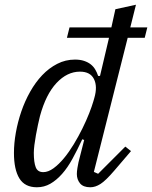

<svg xmlns="http://www.w3.org/2000/svg" viewBox="-20 -780 643 812"><path d="M136 12Q85 12 62 -25.5Q39 -63 39 -133Q39 -174 47 -219Q55 -264 70 -308Q85 -352 107.5 -392Q130 -432 158.5 -462Q187 -492 222 -510Q257 -528 297 -528Q319 -528 335.5 -522.5Q352 -517 363.5 -508Q375 -499 382.5 -486.5Q390 -474 395 -459H403L441 -620H263L274 -664H451L468 -741L555 -760L531 -664H603L592 -620H520L377 -53L395 -45L510 -160L534 -141L463 -58Q427 -16 405 -2Q383 12 362 12Q332 12 318.5 -4.5Q305 -21 305 -44Q305 -55 307.5 -70Q310 -85 312 -94L336 -188L328 -191Q307 -146 286.5 -108.5Q266 -71 242.5 -44.5Q219 -18 193 -3Q167 12 136 12ZM163 -52Q184 -52 206.5 -68.5Q229 -85 250.5 -111Q272 -137 292 -170Q312 -203 328.5 -236.5Q345 -270 357 -300.5Q369 -331 375 -352L379 -366Q393 -414 377.5 -445.5Q362 -477 318 -477Q264 -477 219 -429Q174 -381 149 -289Q145 -273 140.5 -252Q136 -231 132 -209Q128 -187 125.5 -167Q123 -147 123 -133Q123 -94 131 -73Q139 -52 163 -52Z"/></svg>

Font: IBM Plex Serif
Style: Italic
Weight: 400
Italic angle: -14°
Designer: Mike Abbink, Paul van der Laan, Pieter van Rosmalen
Foundry: Bold Monday
Version: Version 3.001